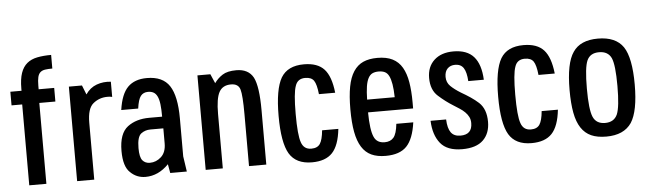

<svg xmlns="http://www.w3.org/2000/svg" viewBox="-47 -908 3706 1095"><g transform="rotate(-5 1806.0 -360.0)"><path d="M180 0H82V-463H21V-541H85V-553Q85 -608 97 -642.5Q109 -677 132.5 -696.5Q156 -716 191 -723Q226 -730 271 -730V-652Q246 -652 229.5 -649.5Q213 -647 202.5 -638Q192 -629 187.5 -611Q183 -593 183 -561V-541H272V-463H180Z M356 0V-541H431L452 -488Q477 -525 515.5 -539Q554 -553 597 -548V-461Q591 -463 584 -463.5Q577 -464 570 -464Q523 -464 488 -435Q454 -407 454 -326V0Z M623 -149Q623 -249 673 -287Q722 -324 797 -324H871Q871 -367 867.5 -395.5Q864 -424 855.5 -441Q847 -458 834 -465Q821 -472 803 -472Q776 -472 761 -453Q746 -434 739 -382H642Q655 -473 694 -512Q733 -551 803 -551Q894 -551 932.5 -492Q971 -433 971 -305V-88L984 0H889L880 -51Q821 10 747 10Q696 10 660 -26Q623 -60 623 -149ZM798 -257Q768 -257 745 -240Q721 -222 721 -157Q721 -105 736.5 -86.5Q752 -68 779 -68Q815 -68 843.5 -94Q872 -120 872 -171V-257Z M1092 0V-541H1166L1189 -488Q1208 -515 1236 -533Q1264 -551 1315 -551Q1384 -551 1412 -500Q1439 -448 1439 -311V0H1340V-296Q1340 -406 1330 -439Q1320 -473 1278 -473Q1230 -473 1210 -436.5Q1190 -400 1190 -312V0Z M1866 -167Q1856 -73 1817 -31.5Q1778 10 1700 10Q1609 10 1571 -53Q1533 -117 1533 -270Q1533 -423 1571 -488Q1609 -551 1702 -551Q1780 -551 1818 -509.5Q1856 -468 1866 -374H1773Q1767 -431 1752.5 -452Q1738 -473 1703 -473Q1659 -473 1646 -433Q1631 -393 1631 -273Q1631 -151 1646 -110Q1660 -68 1703 -68Q1738 -68 1753 -90.5Q1768 -113 1773 -167Z M2123 -68Q2156 -68 2174 -89Q2192 -110 2198 -167H2295Q2282 -73 2242.5 -31.5Q2203 10 2122 10Q2074 10 2040.5 -5.5Q2007 -21 1985.5 -55Q1964 -89 1954 -142.5Q1944 -196 1944 -272Q1944 -348 1954 -401Q1964 -454 1986 -487.5Q2008 -521 2041.5 -536Q2075 -551 2123 -551Q2175 -551 2209.5 -533.5Q2244 -516 2264 -481.5Q2284 -447 2292.5 -396.5Q2301 -346 2301 -280V-246H2043Q2044 -145 2062 -105Q2078 -68 2123 -68ZM2123 -473Q2102 -473 2087.5 -466Q2073 -459 2063.5 -441Q2054 -423 2049.5 -393.5Q2045 -364 2044 -319H2202Q2201 -364 2196 -393.5Q2191 -423 2182 -441Q2173 -459 2158.5 -466Q2144 -473 2123 -473Z M2720 -133Q2720 -67 2680.5 -28.5Q2641 10 2560 10Q2474 10 2435.5 -38Q2397 -86 2394 -167H2483Q2485 -116 2502.5 -92Q2520 -68 2557 -68Q2624 -68 2624 -134Q2624 -154 2616.5 -169Q2609 -184 2596 -197Q2583 -210 2566 -221Q2549 -232 2530 -244Q2509 -257 2488.5 -272.5Q2468 -288 2448 -306Q2407 -342 2407 -411Q2407 -475 2447.5 -512.5Q2488 -550 2558 -550Q2636 -550 2674.5 -506Q2713 -462 2717 -374H2628Q2625 -425 2609.5 -449Q2594 -473 2561 -473Q2534 -473 2517.5 -456.5Q2501 -440 2501 -409Q2501 -377 2523 -355.5Q2545 -334 2581 -312Q2609 -296 2633.5 -279.5Q2658 -263 2679 -244Q2720 -206 2720 -133Z M3123 -167Q3113 -73 3074 -31.5Q3035 10 2957 10Q2866 10 2828 -53Q2790 -117 2790 -270Q2790 -423 2828 -488Q2866 -551 2959 -551Q3037 -551 3075 -509.5Q3113 -468 3123 -374H3030Q3024 -431 3009.5 -452Q2995 -473 2960 -473Q2916 -473 2903 -433Q2888 -393 2888 -273Q2888 -151 2903 -110Q2917 -68 2960 -68Q2995 -68 3010 -90.5Q3025 -113 3030 -167Z M3199 -272Q3199 -426 3242 -488Q3284 -551 3385 -551Q3487 -551 3530 -488Q3572 -425 3572 -272Q3572 -120 3530 -55Q3486 10 3385 10Q3334 10 3299 -5.5Q3264 -21 3241.5 -55Q3219 -89 3209 -142.5Q3199 -196 3199 -272ZM3298 -272Q3298 -152 3316 -110Q3334 -68 3385 -68Q3436 -68 3455 -110Q3473 -152 3473 -272Q3473 -393 3455 -433Q3436 -473 3385 -473Q3334 -473 3316 -433Q3298 -393 3298 -272Z"/></g></svg>

Font: Medium
Style: Regular
Weight: 500
Designer: Fernando Haro
Foundry: deFharo
Version: Version 1.787